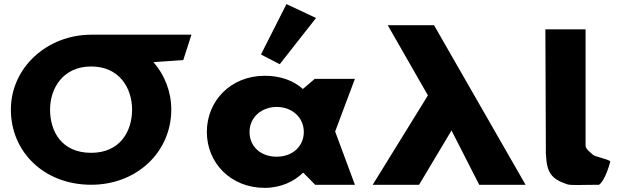

<svg xmlns="http://www.w3.org/2000/svg" viewBox="-20 -895 3028 930"><path d="M222.5 -363.9C222.5 -468.4 285.9 -572.8 421.1 -573V-573L421.5 -573H421.6C558.1 -573 619.8 -468.5 619.8 -363.9C619.8 -259.4 561.9 -154.8 421.6 -154.8C277.6 -154.8 222.5 -259.4 222.5 -363.9ZM421.1 -727V-726.9C209.1 -726.6 32.7 -568.6 32.7 -363.9C32.7 -159.1 193.5 -0.1 421.6 -0.1C643.2 -0.1 809.6 -159.1 809.6 -363.9C809.6 -452.3 777.3 -531.9 723.3 -594L867.7 -604L907.3 -727Z M1244 -631 1335 -584 1510.9 -807.9 1367.5 -875.1ZM1188.7 -256C1188.7 -327 1247 -377 1320.7 -377C1393.3 -377 1451.6 -327 1451.6 -256C1451.6 -186 1396.6 -136 1320.7 -136C1241.5 -136 1188.7 -186 1188.7 -256ZM981.9 -256C981.9 -106 1097.4 15 1262.4 15C1339.4 15 1405.4 -16 1447.2 -58H1449.4L1506.6 0H1699.1L1603.4 -258L1699.1 -513H1504.4L1447.2 -464C1401 -505 1338.3 -528 1262.4 -528C1097.4 -528 981.9 -406 981.9 -256Z M2301.2 0 2167 -263 2009.8 0H1785.3L2052.7 -433L1858 -773H2082.3L2525.7 0Z M2621.7 -753H2816.4V-191C2816.6 -173 2834.1 -161.8 2852.6 -145C2862.7 -135.7 2927.3 -124 2936.3 -113C2936.3 -113 2913 -21.3 2881.4 0C2788.9 0 2746 4.3 2725.1 -3C2650.8 -28.9 2628.3 -57.6 2624.4 -148L2623.9 -148V-166.5C2623.7 -176.7 2623.8 -187.5 2623.9 -199V-200Z"/></svg>

Font: Hussar
Style: BdWide
Weight: 700
Foundry: Cannot Into Space Fonts
Version: Version 2.00